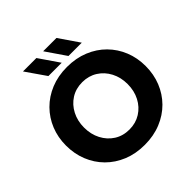

<svg xmlns="http://www.w3.org/2000/svg" viewBox="-233 -1075 1265 1265"><g transform="rotate(-45 399.5 -442.0)"><path d="M400 13Q316 13 248 -15Q180 -43 131 -92.5Q82 -142 55.5 -208Q29 -274 29 -351Q29 -427 55.5 -492.5Q82 -558 131 -607.5Q180 -657 248 -685Q316 -713 400 -713Q483 -713 551.5 -685Q620 -657 669 -607.5Q718 -558 744.5 -492.5Q771 -427 771 -351Q771 -274 744.5 -208Q718 -142 669 -92.5Q620 -43 551.5 -15Q483 13 400 13ZM400 -130Q459 -130 505 -159Q551 -188 577 -238Q603 -288 603 -351Q603 -413 577 -463Q551 -513 505 -542Q459 -571 400 -571Q340 -571 294.5 -542Q249 -513 223 -463Q197 -413 197 -351Q197 -288 223 -238Q249 -188 294.5 -159Q340 -130 400 -130ZM458 -757 362 -897H486L582 -757ZM271 -757 174 -897H299L395 -757Z"/></g></svg>

Font: MuseoModerno
Style: Bold
Weight: 700
Designer: Pablo Cosgaya, Héctor Gatti, Marcela Romero, and the Authors of The MuseoModerno Project.
Foundry: Omnibus-Type Team
Version: Version 1.001